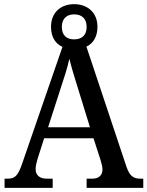

<svg xmlns="http://www.w3.org/2000/svg" viewBox="-20 -902 708 922"><path d="M2 0H233V-44H205C171 -44 151 -60 151 -90C151 -104 156 -125 161 -141L192 -238H429L463 -133C468 -117 472 -100 472 -88C472 -59 453 -44 423 -44H396V0H668V-44H655C621 -44 603 -56 587 -102L395 -678C427 -693 448 -725 448 -773C448 -844 398 -882 336 -882C274 -882 225 -844 225 -773C225 -724 247 -691 280 -677L88 -121C67 -58 52 -44 17 -44H2ZM336 -713C302 -713 277 -730 277 -773C277 -816 304 -833 336 -833C369 -833 396 -816 396 -773C396 -729 369 -713 336 -713ZM211 -291 270 -474C288 -528 304 -577 313 -620C324 -576 340 -522 358 -466L412 -291Z"/></svg>

Font: Noto Serif SemiCondensed Medium
Style: Regular
Weight: 500
Width: 4
Designer: Monotype Design Team
Foundry: Monotype Imaging Inc.
Version: Version 2.014